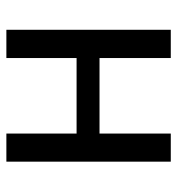

<svg xmlns="http://www.w3.org/2000/svg" viewBox="4 -572 568 617"><g transform="rotate(90 288.5 -264.0)"><path d="M500 0H409.7V-225.6H167V0H76.2V-528.3H167V-299.3H409.7V-528.3H500Z"/></g></svg>

Font: Roboto-o
Style: o-Regular
Weight: 400
Designer: Google
Version: Version 2.134; 2016; ttfautohint (v1.6)